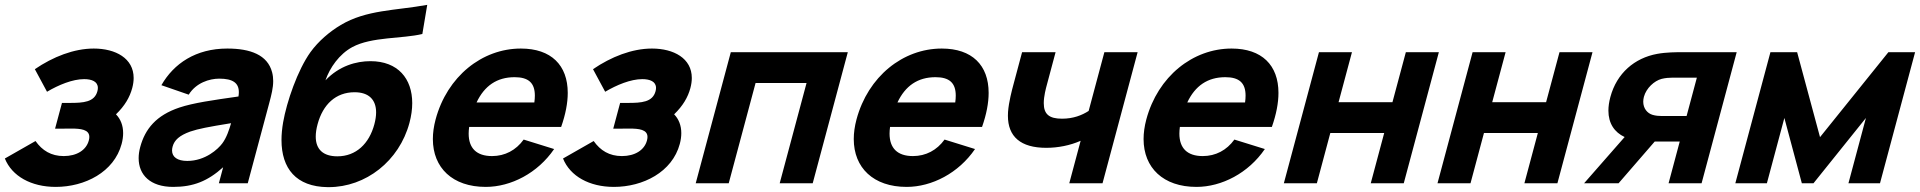

<svg xmlns="http://www.w3.org/2000/svg" viewBox="-45 -755 7910 791"><path d="M432.8 -284C469.1 -319 489.6 -354.5 499.7 -392C503.7 -407 505.6 -420.9 505.6 -433.8C505.6 -514.8 431.1 -555 341.4 -555C259.4 -555 173.3 -521 98.6 -470L148.7 -377C196.2 -405 253.6 -429 301.6 -429C332.7 -429 358.2 -419.3 358.2 -392.8C358.2 -388.7 357.6 -384.1 356.2 -379C344.1 -334 298.3 -331 242.3 -331H210.3L181.9 -225H213.9C225.1 -225 236.7 -225.3 248 -225.3C287.5 -225.3 323 -221.8 323 -190.7C323 -186.4 322.3 -181.5 320.8 -176C310.4 -137 271.7 -112 217.7 -112C165.7 -112 128.8 -135 101.3 -174L-25 -102C4.4 -29 83.6 15 184.6 15C304.6 15 425 -46 456.1 -162C460.3 -177.7 462.3 -192.7 462.3 -206.6C462.3 -238.1 451.8 -264.6 432.8 -284Z M1076.1 -457C1057.4 -529 986.4 -555 891.4 -555C761.4 -555 670.8 -493 619.9 -404L732.5 -365C762.6 -414 818.1 -431 858.1 -431C914.1 -431 939 -413.4 939 -375.2C939 -369.8 938.5 -363.8 937.4 -357.5C831.9 -342.5 751.3 -331 694.3 -312C598.7 -280 552.7 -224 532.6 -149C528.3 -133.2 526.2 -117.9 526.2 -103.3C526.2 -35.3 573 15 668.6 15C751.6 15 811.1 -9 874.3 -66L856.7 0H975.7L1064.1 -330C1073.3 -364.3 1080.5 -393.2 1080.5 -421.2C1080.5 -433.2 1079.2 -445 1076.1 -457ZM870.6 -164C853.4 -141 801.3 -92 726.3 -92C686.5 -92 663.8 -107.8 663.8 -135.1C663.8 -140 664.6 -145.3 666.1 -151C673.3 -178 694.4 -197 738.7 -213C772.8 -224.5 811.8 -232 907 -247.5C899.5 -221.5 888.4 -187.5 870.6 -164Z M1304.9 16C1306.3 16 1307.7 16 1309.1 16C1461.9 16 1599.7 -91.4 1641.9 -249C1649.5 -277.4 1653.3 -304.8 1653.3 -330.3C1653.3 -430.6 1594.9 -503 1481 -503C1423 -503 1352.9 -484 1295.8 -424C1313.7 -476 1352.7 -532 1406.5 -561C1486 -604 1613.6 -595 1695 -615L1715.1 -735C1582.7 -711 1464.8 -715 1358.9 -652C1313.6 -625 1267.2 -586 1233.9 -540C1181 -466 1136.2 -336 1121.4 -251C1117 -225.3 1114.7 -201 1114.7 -178.2C1114.7 -61 1174.7 14.3 1304.9 16ZM1344.9 -111C1286.5 -111 1255.8 -139.5 1255.8 -192.2C1255.8 -207.2 1258.2 -224.2 1263.3 -243C1285.3 -325 1338.7 -375 1415.7 -375C1474.2 -375 1504.5 -344.5 1504.5 -292.1C1504.5 -277.4 1502.1 -261 1497.3 -243C1475.9 -163 1421.9 -111 1344.9 -111Z M1887.8 -232H2266.8C2285.1 -284 2294 -331.1 2294 -372.3C2294 -486.4 2225.8 -555 2100.9 -555C1940.9 -555 1797.1 -440 1749.6 -263C1742 -234.5 1738.3 -207.4 1738.3 -182.1C1738.3 -63.8 1819.3 15 1956.1 15C2060.1 15 2170.4 -42 2237.9 -141L2112.4 -180C2080.6 -136 2035.2 -112 1982.2 -112C1917.9 -112 1885.8 -144.8 1885.8 -204.5C1885.8 -213.1 1886.5 -222.3 1887.8 -232ZM2075.2 -437C2131.6 -437 2158.5 -414 2158.5 -361.1C2158.5 -352.6 2157.8 -343.2 2156.4 -333H1918.4C1950.7 -401.5 2002.2 -437 2075.2 -437Z M2732.3 -284C2768.6 -319 2789.1 -354.5 2799.2 -392C2803.2 -407 2805.1 -420.9 2805.1 -433.8C2805.1 -514.8 2730.6 -555 2640.9 -555C2558.9 -555 2472.8 -521 2398.1 -470L2448.2 -377C2495.7 -405 2553.1 -429 2601.1 -429C2632.2 -429 2657.7 -419.3 2657.7 -392.8C2657.7 -388.7 2657.1 -384.1 2655.7 -379C2643.6 -334 2597.8 -331 2541.8 -331H2509.8L2481.4 -225H2513.4C2524.6 -225 2536.2 -225.3 2547.5 -225.3C2587 -225.3 2622.5 -221.8 2622.5 -190.7C2622.5 -186.4 2621.8 -181.5 2620.3 -176C2609.9 -137 2571.2 -112 2517.2 -112C2465.2 -112 2428.3 -135 2400.8 -174L2274.5 -102C2303.9 -29 2383.1 15 2484.1 15C2604.1 15 2724.5 -46 2755.6 -162C2759.8 -177.7 2761.8 -192.7 2761.8 -206.6C2761.8 -238.1 2751.3 -264.6 2732.3 -284Z M2821.2 0H2957.2L3067.8 -413H3277.8L3167.2 0H3303.2L3447.8 -540H2965.8Z M3621.8 -232H4000.8C4019.1 -284 4028 -331.1 4028 -372.3C4028 -486.4 3959.8 -555 3834.9 -555C3674.9 -555 3531.1 -440 3483.6 -263C3476 -234.5 3472.3 -207.4 3472.3 -182.1C3472.3 -63.8 3553.3 15 3690.1 15C3794.1 15 3904.4 -42 3971.9 -141L3846.4 -180C3814.6 -136 3769.2 -112 3716.2 -112C3651.9 -112 3619.8 -144.8 3619.8 -204.5C3619.8 -213.1 3620.5 -222.3 3621.8 -232ZM3809.2 -437C3865.6 -437 3892.5 -414 3892.5 -361.1C3892.5 -352.6 3891.8 -343.2 3890.4 -333H3652.4C3684.7 -401.5 3736.2 -437 3809.2 -437Z M4360.2 0H4497.2L4641.8 -540H4504.8L4440 -298C4412.2 -280 4376.4 -266 4330.4 -266C4277.1 -266 4255.1 -284.5 4255.1 -330.2C4255.1 -358.6 4264.1 -391.8 4267.7 -405L4303.8 -540H4165.8L4129.7 -405C4124.3 -385 4110.9 -335 4107.9 -294C4107.5 -288.5 4107.4 -283.2 4107.4 -278C4107.4 -192.2 4159.7 -146 4265.3 -146C4314.3 -146 4364 -156 4407 -175Z M4815.8 -232H5194.8C5213.1 -284 5222 -331.1 5222 -372.3C5222 -486.4 5153.8 -555 5028.9 -555C4868.9 -555 4725.1 -440 4677.6 -263C4670 -234.5 4666.3 -207.4 4666.3 -182.1C4666.3 -63.8 4747.3 15 4884.1 15C4988.1 15 5098.4 -42 5165.9 -141L5040.4 -180C5008.6 -136 4963.2 -112 4910.2 -112C4845.9 -112 4813.8 -144.8 4813.8 -204.5C4813.8 -213.1 4814.5 -222.3 4815.8 -232ZM5003.2 -437C5059.6 -437 5086.5 -414 5086.5 -361.1C5086.5 -352.6 5085.8 -343.2 5084.4 -333H4846.4C4878.7 -401.5 4930.2 -437 5003.2 -437Z M5244.2 0H5380.2L5435.6 -207H5657.6L5602.2 0H5738.2L5882.8 -540H5746.8L5691.6 -334H5469.6L5524.8 -540H5388.8Z M5877.2 0H6013.2L6068.6 -207H6290.6L6235.2 0H6371.2L6515.8 -540H6379.8L6324.6 -334H6102.6L6157.8 -540H6021.8Z M6886.8 -540C6861.8 -540 6819.8 -540 6782 -533C6689.4 -516 6615.8 -454 6589.3 -355C6583.9 -334.8 6581.3 -316.2 6581.3 -299.2C6581.3 -246.4 6606.4 -209.8 6648.2 -190.5L6481.2 0H6623.2L6772.2 -172H6788.2H6875.2L6829.2 0H6965.2L7109.8 -540ZM6903.4 -277H6801.4C6790.4 -277 6775.6 -278 6762.7 -282C6741.6 -288.5 6724.8 -308.3 6724.8 -336C6724.8 -342.3 6725.7 -349 6727.5 -356C6737.2 -392 6770.2 -422 6800.4 -430C6816.4 -434 6831.7 -435 6843.7 -435H6945.7Z M7104.2 0H7234.2L7306.2 -269L7378.2 0H7426.2L7642.2 -269L7570.2 0H7700.2L7844.8 -540H7734.8L7453.1 -190L7358.8 -540H7248.8Z"/></svg>

Font: Manrope
Style: ExtraBoldItalic
Weight: 800
Italic angle: -15°
Designer: Mikhail Sharanda
Foundry: Mikhail Sharanda
Version: Version 4.502;hotconv 1.0.109;makeotfexe 2.5.65596